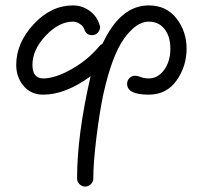

<svg xmlns="http://www.w3.org/2000/svg" viewBox="-20 -350 750 710"><path d="M480 -70Q488 -70 500.5 -65Q513 -60 530 -60Q564 -60 587 -91.5Q610 -123 610 -170Q610 -215 588.5 -242.5Q567 -270 530 -270Q484 -270 439 -207.5Q394 -145 362 -1Q348 65 336.5 159Q325 253 325 310Q325 322 316 331Q307 340 295 340Q283 340 274 331Q265 322 265 310Q265 149 315 -68Q222 0 140 0Q94 0 67 -32.5Q40 -65 40 -110Q40 -191 104.5 -260.5Q169 -330 250 -330Q283 -330 310.5 -310.5Q338 -291 348 -259Q350 -253 350 -250Q350 -238 341.5 -229Q333 -220 320 -220Q299 -220 292 -241Q288 -253 275.5 -261.5Q263 -270 250 -270Q198 -270 149 -218Q100 -166 100 -110Q100 -60 140 -60Q184 -60 245 -94.5Q306 -129 347 -179Q352 -185 359 -188Q425 -330 530 -330Q595 -330 632.5 -282Q670 -234 670 -170Q670 -105 633 -52.5Q596 0 530 0Q450 0 450 -40Q450 -53 459 -61.5Q468 -70 480 -70Z"/></svg>

Font: Pecita
Style: Book
Weight: 400
Width: 7
Version: Version 4.3